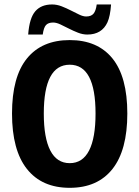

<svg xmlns="http://www.w3.org/2000/svg" viewBox="-20 -853 640 882"><path d="M564.9 -331.5Q564.9 -163.1 496.6 -76.7Q428.2 9.8 300.3 9.8Q172.4 9.8 103.8 -76.7Q35.2 -163.1 35.2 -331.5Q35.2 -500 103.8 -584.5Q172.4 -668.9 300.3 -668.9Q428.2 -668.9 496.6 -584.5Q564.9 -500 564.9 -331.5ZM418.9 -331.5Q418.9 -555.7 300.3 -555.7Q181.2 -555.7 181.2 -331.5Q181.2 -219.2 211.2 -161.4Q241.2 -103.5 300.3 -103.5Q359.4 -103.5 389.2 -161.4Q418.9 -219.2 418.9 -331.5ZM381.3 -694.3Q359.9 -694.3 338.1 -702.9Q316.4 -711.4 295.9 -721.9Q275.4 -732.4 257.1 -741Q238.8 -749.5 224.1 -749.5Q202.1 -749.5 191.4 -738Q180.7 -726.6 176.3 -694.3H109.4Q115.2 -770.5 142.3 -801.5Q169.4 -832.5 219.2 -832.5Q241.2 -832.5 263.2 -824Q285.2 -815.4 305.7 -804.9Q326.2 -794.4 344 -785.9Q361.8 -777.3 376 -777.3Q398.9 -777.3 409.7 -790.3Q420.4 -803.2 424.3 -832.5H490.2Q486.3 -778.3 473.6 -750.5Q460.9 -722.7 437.7 -708.5Q414.6 -694.3 381.3 -694.3Z"/></svg>

Font: Cousine
Style: Bold
Weight: 700
Monospace: yes
Designer: Steve Matteson
Foundry: Ascender Corporation
Version: Version 1.20